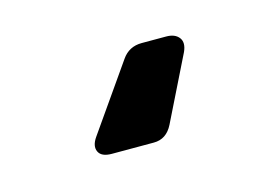

<svg xmlns="http://www.w3.org/2000/svg" viewBox="-36 -51 334 234"><g transform="rotate(-15 131.5 65.5)"><path d="M83 126Q70 126 66.5 118.5Q63 111 70 101L128 18Q137 5 153 5H184Q195 5 200 11.5Q205 18 200 29L160 110Q152 126 136 126Z"/></g></svg>

Font: Pitagon Sans Medium
Style: Regular
Weight: 500
Designer: Travis Tran
Foundry: Pitagon
Version: Version 1.001; ttfautohint (v1.8.4.7-5d5b);gftools[0.9.26]